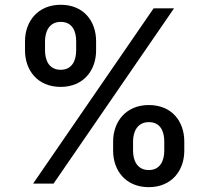

<svg xmlns="http://www.w3.org/2000/svg" viewBox="-20 -762 868 797"><path d="M449.6 -174.7V-136.4C449.6 -54.3 501.4 14.9 597.7 14.9C692.8 14.9 745 -54.3 745 -136.4V-174.7C745 -257.1 694.2 -326 597.7 -326C502.8 -326 449.6 -256.7 449.6 -174.7ZM83.8 -552.6C83.8 -470.5 135.7 -401.3 231.9 -401.3C326.7 -401.3 378.9 -470.2 378.9 -552.6V-590.9C378.9 -673.3 328.1 -742.2 231.9 -742.2C137.4 -742.2 83.8 -673.3 83.8 -590.9ZM117.5 0H202.4L702.4 -727.3H617.5ZM166.9 -552.6V-590.9C166.9 -631.4 184.7 -671.2 231.9 -671.2C280.9 -671.2 296.2 -631.7 296.2 -590.9V-552.6C296.2 -511.7 279.5 -472.3 231.9 -472.3C183.6 -472.3 166.9 -511.7 166.9 -552.6ZM532.3 -136.4V-174.7C532.3 -215.6 550.4 -255 597.7 -255C646.7 -255 661.9 -215.6 661.9 -174.7V-136.4C661.9 -95.5 645.2 -56.1 597.7 -56.1C549.4 -56.1 532.3 -95.9 532.3 -136.4Z"/></svg>

Font: Magic Ui Pro Medium
Style: Regular
Weight: 500
Designer: Stefan Endress, Andreas Faust
Version: Version 1.000;FEAKit 1.0